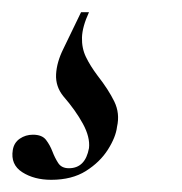

<svg xmlns="http://www.w3.org/2000/svg" viewBox="-82 -20 298 315"><path d="M2 275Q-26 275 -45.5 262.5Q-65 250 -61 226Q-59 214 -49.5 207.5Q-40 201 -28 201Q-13 201 -6.5 209.5Q0 218 4 228.5Q8 239 13.5 247.5Q19 256 31 256Q58 256 64 223Q66 205 54 183Q42 161 22 138Q9 122 10 102Q11 82 22 60L51 0H64Q53 24 52.5 41.5Q52 59 59 73.5Q66 88 78 104Q96 127 105.5 146.5Q115 166 110 188Q108 205 95 225.5Q82 246 59 260.5Q36 275 2 275Z"/></svg>

Font: Cormorant Medium
Style: Italic
Weight: 500
Italic angle: -10°
Designer: Christian Thalmann (Catharsis Fonts)
Foundry: Catharsis Fonts
Version: Version 4.000